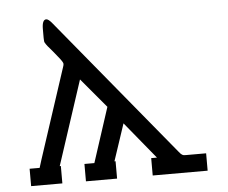

<svg xmlns="http://www.w3.org/2000/svg" viewBox="-51 -770 984 828"><g transform="rotate(-5 441.0 -355.5)"><path d="M50.8 0V-75.2H94.2Q96.2 -83 105 -109.9L232.9 -500Q235.8 -507.8 235.8 -513.2Q235.8 -521 215.8 -544.9Q208 -554.7 198.5 -566.4Q189 -578.1 184.6 -583Q180.2 -587.9 174.6 -594.5Q168.9 -601.1 167.5 -604Q166 -606.9 163.6 -610.4Q161.1 -613.8 161.1 -617.4Q161.1 -621.1 160.6 -624Q160.2 -627 160.2 -632.8V-669.9Q160.2 -710.9 178.2 -710.9Q188 -710.9 204.1 -690.9L696.8 -92.8Q702.6 -85.9 704.8 -83.5Q707 -81.1 710.9 -78.6Q714.8 -76.2 718 -75.7Q721.2 -75.2 727.1 -75.2H814.9V0H577.1V-75.2H602.1L471.2 -234.9L418 -75.2H422.9V0H288.1V-75.2H331.1L408.2 -312L300.8 -439.9L181.2 -75.2H186V0Z"/></g></svg>

Font: CMU Concrete
Style: Bold
Weight: 700
Version: Version 0.7.0